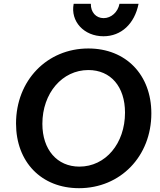

<svg xmlns="http://www.w3.org/2000/svg" viewBox="-20 -970 839 1006"><path d="M394 16C611 16 773 -151 773 -376C773 -578 640 -716 443 -716C226 -716 64 -548 64 -323C64 -121 197 16 394 16ZM396 -97C279 -97 202 -186 202 -321C202 -482 306 -603 443 -603C560 -603 635 -516 635 -380C635 -218 533 -97 396 -97ZM522 -780C615 -780 685 -845 706 -950H606C598 -907 563 -875 523 -875C483 -875 455 -906 456 -950H366C348 -858 420 -780 522 -780Z"/></svg>

Font: Uncut Sans
Style: Bold Italic
Weight: 700
Italic angle: -11°
Designer: Kasper Nordkvist
Foundry: UNCUT.wtf
Version: Version 1.304;Glyphs 3.2 (3246)